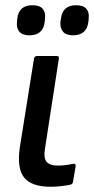

<svg xmlns="http://www.w3.org/2000/svg" viewBox="-20 -703 360 734"><path d="M174 11Q101 11 72.5 -24Q44 -59 56 -141L110 -479Q112 -489 122 -489H197Q207 -489 205 -479L152 -135Q146 -99 158 -84.5Q170 -70 202 -70Q217 -70 232 -72Q247 -74 260 -77Q271 -78 269 -66L259 -8Q258 1 249 3Q235 6 214.5 8.5Q194 11 174 11ZM259 -568Q232 -568 220.5 -582.5Q209 -597 211 -620L213 -632Q219 -683 271 -683Q299 -683 310.5 -669Q322 -655 319 -632L318 -620Q312 -568 259 -568ZM93 -568Q65 -568 53.5 -582.5Q42 -597 45 -620L46 -632Q52 -683 104 -683Q132 -683 143.5 -669Q155 -655 152 -632L151 -620Q145 -568 93 -568Z"/></svg>

Font: Sofia Sans Semi Condensed SemiBold
Style: Italic
Weight: 600
Italic angle: -9°
Version: Version 4.100